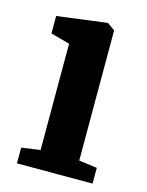

<svg xmlns="http://www.w3.org/2000/svg" viewBox="-92 -625 523 683"><g transform="rotate(15 169.5 -283.0)"><path d="M37 0V-58L106 -67.5V-459L36 -478V-542.5L218.5 -566H221L248.5 -546V-67L315.5 -58V0Z"/></g></svg>

Font: Merriweather 24pt
Style: Bold
Weight: 700
Designer: Eben Sorkin
Foundry: Eben Sorkin
Version: Version 2.100